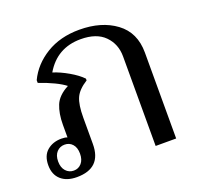

<svg xmlns="http://www.w3.org/2000/svg" viewBox="-105 -677 822 800"><g transform="rotate(-20 305.5 -277.0)"><path d="M10 -77Q10 -120 35.5 -141.5Q61 -163 99 -163Q116 -163 125 -159V-215Q125 -265 139.5 -300.5Q154 -336 200 -360Q164 -388 86 -415V-427Q115 -488 177 -526Q239 -564 324 -564Q422 -564 485.5 -517Q549 -470 549 -381V0H458V-397Q458 -452 422 -488.5Q386 -525 316 -525Q211 -525 158 -435Q190 -425 225.5 -404.5Q261 -384 281 -363V-355Q241 -330 228 -300.5Q215 -271 215 -214V-97Q215 10 106 10Q61 10 35.5 -13Q10 -36 10 -77ZM151 -78Q151 -105 137.5 -120Q124 -135 103 -135Q82 -135 68 -120Q54 -105 54 -78Q54 -51 68 -35.5Q82 -20 103 -20Q124 -20 137.5 -35.5Q151 -51 151 -78Z"/></g></svg>

Font: Trirong
Style: Regular
Weight: 400
Designer: Katatrad Team
Foundry: CadsonDemak
Version: Version 1.001